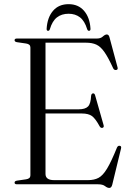

<svg xmlns="http://www.w3.org/2000/svg" viewBox="-20 -885 636 922"><path d="M50 -692Q50 -700 61.5 -700H446Q463.5 -700 474 -709.8Q484.5 -719.5 493 -719.5Q502.5 -719.5 506 -705L544.5 -561.5Q547.5 -551 538.5 -549Q528.5 -547 523.5 -557Q500 -608.5 481.5 -635Q463 -661.5 442.5 -670.8Q422 -680 393.5 -680H198.5V-360H357Q389.5 -360 402.8 -373.8Q416 -387.5 417.5 -425Q419 -435.5 426 -436.5Q434 -438 437 -426.5L477.5 -284Q480.5 -273.5 472 -271Q464 -269.5 459 -277.5Q438.5 -315.5 421.5 -327.8Q404.5 -340 373.5 -340H198.5V-50Q198.5 -20 239.5 -20H403Q432.5 -20 453.2 -31Q474 -42 494.2 -75.5Q514.5 -109 542 -177Q546.5 -186 554.5 -185Q564.5 -184 561 -171L519 2Q515 17.5 505 17.5Q495.5 17.5 484.5 8.8Q473.5 0 451 0H61.5Q50 0 50 -8Q50 -15.5 61 -17.5L105.5 -24Q126 -27 126 -43V-657Q126 -673 105.5 -676L61 -682.5Q50 -684.5 50 -692ZM309.5 -819Q276 -819 253.5 -801.5Q231 -784 219.5 -745Q217 -737 211 -737Q203 -737 204 -748Q207.5 -801.5 234.8 -833.2Q262 -865 309.5 -865Q356 -865 383.5 -833.2Q411 -801.5 414.5 -748Q415.5 -737 407 -737Q401.5 -737 398.5 -745Q386.5 -784.5 364 -801.8Q341.5 -819 309.5 -819Z"/></svg>

Font: Fraunces 72pt Light
Style: Regular
Weight: 300
Version: Version 1.000;[0bf87f6ff]